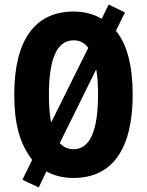

<svg xmlns="http://www.w3.org/2000/svg" viewBox="-20 -842 649 848"><path d="M566 -424C566 -549 542 -645 492 -706L532 -787L460 -822L429 -759C394 -780 353 -791 305 -791C134 -791 43 -664 43 -425C43 -305 63 -213 122 -136L79 -48L151 -14L185 -85C219 -66 259 -56 305 -56C476 -56 566 -184 566 -424ZM196 -424C196 -583 232 -664 305 -664C332 -664 353 -653 370 -631L206 -301C199 -334 196 -375 196 -424ZM413 -424C413 -264 377 -183 305 -183C281 -183 260 -192 244 -210L405 -536C411 -504 413 -467 413 -424Z"/></svg>

Font: Noto Sans Malayalam UI ExtraCondensed ExtraBold
Style: Regular
Weight: 800
Width: 2
Designer: Jelle Bosma - Monotype Design Team
Foundry: Monotype Imaging Inc.
Version: Version 2.104